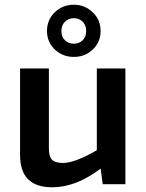

<svg xmlns="http://www.w3.org/2000/svg" viewBox="-20 -780 619 813"><path d="M293 -539Q245 -539 212 -570.5Q179 -602 179 -649Q179 -696 212 -728Q245 -760 293 -760Q339 -760 372.5 -728Q406 -696 406 -649Q406 -602 373 -570.5Q340 -539 293 -539ZM293 -703Q270 -703 255 -688Q240 -673 240 -649Q240 -624 255 -609.5Q270 -595 293 -595Q315 -595 330 -609.5Q345 -624 345 -649Q345 -673 330 -688Q315 -703 293 -703ZM511 -490V0H415L406 -66Q302 13 201 13Q65 13 65 -123V-490H187V-159Q186 -120 199 -105Q212 -90 247 -90Q297 -90 390 -144V-490Z"/></svg>

Font: Exo 2.0 Semi Bold
Style: Regular
Weight: 600
Designer: Natanael Gama
Version: Version 1.001;PS 001.001;hotconv 1.0.70;makeotf.lib2.5.58329